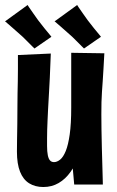

<svg xmlns="http://www.w3.org/2000/svg" viewBox="-29 -741 471 771"><path d="M145 10Q112 10 88 -5Q64 -20 51.5 -51.5Q39 -83 39 -132Q39 -153 39.5 -181Q40 -209 40.5 -243.5Q41 -278 41 -317Q41 -344 41.5 -367.5Q42 -391 42.5 -414.5Q43 -438 43 -463.5Q43 -489 43 -520L175 -526Q174 -501 173 -477.5Q172 -454 171 -428.5Q170 -403 168 -372.5Q166 -342 164 -301Q163 -279 162 -258.5Q161 -238 160.5 -220Q160 -202 160 -185.5Q160 -169 160 -155Q160 -132 163 -117.5Q166 -103 172 -96.5Q178 -90 188 -90Q200 -90 212.5 -100Q225 -110 235 -134.5Q245 -159 251 -201.5Q257 -244 257 -309L316 -311Q315 -257 308 -208.5Q301 -160 288 -120Q275 -80 254.5 -51Q234 -22 206.5 -6Q179 10 145 10ZM269 0 259 -112Q258 -165 257.5 -213.5Q257 -262 257 -309Q257 -339 257 -372Q257 -405 257 -436Q257 -467 257 -491.5Q257 -516 257 -529L390 -527Q388 -491 386.5 -464Q385 -437 383.5 -415.5Q382 -394 380.5 -373Q379 -352 378.5 -330.5Q378 -309 378 -282Q378 -257 378.5 -221.5Q379 -186 380 -147.5Q381 -109 382 -76Q383 -43 383.5 -22Q384 -1 384 0ZM308 -546Q310 -545 299.5 -555Q289 -565 275 -579.5Q261 -594 249 -604Q237 -615 223 -627Q209 -639 199.5 -647.5Q190 -656 190 -655L281 -721Q280 -722 286.5 -712Q293 -702 303.5 -687.5Q314 -673 323 -660Q335 -644 348 -628Q361 -612 369.5 -602Q378 -592 376 -593ZM109 -546Q111 -545 100.5 -555Q90 -565 76 -579.5Q62 -594 50 -604Q38 -615 24 -627Q10 -639 0.5 -647.5Q-9 -656 -9 -655L82 -721Q81 -722 87.5 -712Q94 -702 104.5 -687.5Q115 -673 124 -660Q136 -644 149 -628Q162 -612 170.5 -602Q179 -592 177 -593Z"/></svg>

Font: Truculenta Black
Style: Regular
Weight: 900
Version: Version 1.002